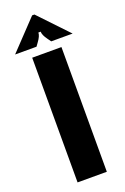

<svg xmlns="http://www.w3.org/2000/svg" viewBox="-211 -1048 721 1104"><g transform="rotate(-20 150.0 -496.0)"><path d="M239 0H60V-763H239ZM-26 -814 143 -992H157L326 -814H195L180 -835Q157 -866 157 -887H143Q143 -866 120 -835L105 -814Z"/></g></svg>

Font: Open Sauce Sans Black
Style: Regular
Weight: 900
Designer: Alfredo Marco Pradil
Foundry: Creative Sauce Fz LLC
Version: Version 1.477